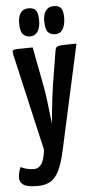

<svg xmlns="http://www.w3.org/2000/svg" viewBox="-69 -732 474 961"><g transform="rotate(-5 168.0 -252.0)"><path d="M80 193Q28 193 9.5 179.5Q-9 166 -9 147Q-9 133 -5.5 117Q-2 101 4 91Q14 97 32 102Q50 107 71 107Q91 107 106 88Q121 69 128 16L16 -473Q13 -487 15.5 -492.5Q18 -498 40.5 -499Q63 -500 116 -500L153 -306Q159 -274 163.5 -240Q168 -206 171 -177Q174 -148 176.5 -130Q179 -112 179 -112Q179 -112 180.5 -130Q182 -148 185 -176.5Q188 -205 192 -239.5Q196 -274 201 -306L228 -471Q230 -486 235.5 -491.5Q241 -497 263 -498.5Q285 -500 336 -500L221 24Q207 89 189 126Q171 163 145 178Q119 193 80 193ZM106 -556Q85 -557 72 -571.5Q59 -586 59 -628Q59 -659 72 -678Q85 -697 113 -697Q139 -697 149.5 -682Q160 -667 160 -632Q160 -596 146.5 -576Q133 -556 106 -556ZM233 -556Q210 -557 197.5 -571.5Q185 -586 185 -628Q185 -659 198.5 -678Q212 -697 239 -697Q266 -697 276 -682Q286 -667 286 -632Q285 -596 272 -576Q259 -556 233 -556Z"/></g></svg>

Font: Yanone Kaffeesatz ExtraLight SemiBold
Style: Regular
Weight: 600
Version: Version 2.003